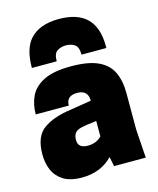

<svg xmlns="http://www.w3.org/2000/svg" viewBox="-119 -874 798 971"><g transform="rotate(-15 280.0 -388.5)"><path d="M190 14Q128 14 92 -9Q56 -32 40.5 -69Q25 -106 25 -150Q25 -245 78 -282.5Q131 -320 220 -332L332 -350Q332 -406 275 -406Q218 -406 218 -355H45Q45 -407 65 -449.5Q85 -492 136 -518Q187 -544 280 -544Q369 -544 420.5 -520.5Q472 -497 494 -451.5Q516 -406 516 -340V-150L526 0H360L350 -50Q288 14 190 14ZM260 -134Q304 -134 332 -163V-244L312 -241Q279 -238 253 -232Q227 -226 217.5 -212.5Q208 -199 208 -177Q208 -134 260 -134ZM477 -587H347Q347 -628 327.5 -640.5Q308 -653 282 -653Q257 -653 237 -640.5Q217 -628 217 -587H87Q87 -685 128 -733Q178 -791 282 -791Q477 -791 477 -598Z"/></g></svg>

Font: Tanohe Sans ExtraBold
Style: Regular
Weight: 800
Designer: Village Type and Design LLC & Cristiano Sobral
Foundry: Cooper Hewitt Smithsonian Design Museum
Version: Version 1.00;September 29, 2021;FontCreator 13.0.0.2655 64-b